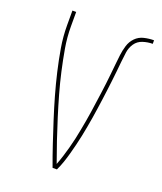

<svg xmlns="http://www.w3.org/2000/svg" viewBox="-136 -824 772 913"><g transform="rotate(20 250.0 -367.5)"><path d="M239 0Q219 -54 201 -108Q183 -162 165.5 -216.5Q148 -271 132.5 -325.5Q117 -380 104 -436Q91 -492 81.5 -548Q72 -604 72 -662V-735H91V-662Q91 -607 100.5 -552.5Q110 -498 122 -444.5Q134 -391 149 -338Q164 -285 180.5 -232.5Q197 -180 214.5 -128Q232 -76 251 -24Q260 -47 267.5 -71Q275 -95 281.5 -119Q288 -143 293.5 -167.5Q299 -192 303.5 -216.5Q308 -241 312.5 -265.5Q317 -290 320.5 -315Q324 -340 327.5 -364.5Q331 -389 334.5 -414Q338 -439 341 -464Q344 -489 346.5 -513.5Q349 -538 351.5 -563Q354 -588 357 -613Q360 -638 367.5 -662.5Q375 -687 392.5 -705Q410 -723 435 -729Q460 -735 485 -735V-717Q460 -717 435.5 -709Q411 -701 397 -680.5Q383 -660 379.5 -635Q376 -610 373.5 -585Q371 -560 368.5 -535Q366 -510 363 -485.5Q360 -461 357 -436.5Q354 -412 350.5 -387Q347 -362 343.5 -337.5Q340 -313 336 -288.5Q332 -264 327.5 -239.5Q323 -215 318 -190.5Q313 -166 307 -142Q301 -118 294.5 -94Q288 -70 280 -46.5Q272 -23 261 0Z"/></g></svg>

Font: Iosevka Curly Thin
Style: Regular
Weight: 100
Monospace: yes
Designer: Belleve Invis
Foundry: Belleve Invis
Version: Version 22.1.2; ttfautohint (v1.8.4)